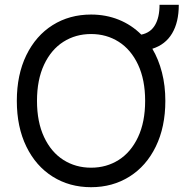

<svg xmlns="http://www.w3.org/2000/svg" viewBox="-20 -778 779 808"><path d="M621.1 -572.8Q647.5 -528.3 661.6 -472.9Q675.8 -417.5 675.8 -353.5Q675.8 -243.7 635.7 -161.4Q595.7 -79.1 524.7 -34.7Q453.6 9.8 363.3 9.8Q272.5 9.8 201.7 -34.7Q130.9 -79.1 90.8 -161.4Q50.8 -243.7 50.8 -353.5Q50.8 -463.4 90.8 -545.7Q130.9 -627.9 201.7 -672.4Q272.5 -716.8 363.3 -716.8Q425.8 -716.8 479.7 -695.1Q533.7 -673.3 574.7 -632.3Q613.3 -640.1 632.3 -672.4Q651.4 -704.6 651.4 -757.8H732.4Q732.4 -684.6 704.3 -637.5Q676.3 -590.3 621.1 -572.8ZM363.3 -634.8Q298.3 -634.8 246.8 -602.1Q195.3 -569.3 165.5 -505.9Q135.7 -442.4 135.7 -353.5Q135.7 -264.6 165.5 -201.2Q195.3 -137.7 246.8 -105Q298.3 -72.3 363.3 -72.3Q428.2 -72.3 479.7 -105Q531.2 -137.7 561 -201.2Q590.8 -264.6 590.8 -353.5Q590.8 -442.4 561 -505.9Q531.2 -569.3 479.7 -602.1Q428.2 -634.8 363.3 -634.8Z"/></svg>

Font: Pretendard
Style: Regular
Weight: 400
Designer: Base glyphs from Inter by Rasmus Andersson; Hangeul glyphs from Noto Sans CJK(Source Han Sans) by Jang Soo-young and Kan
Foundry: Kil Hyung-jin
Version: Version 1.309